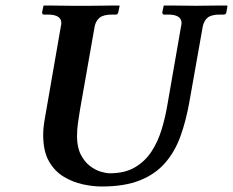

<svg xmlns="http://www.w3.org/2000/svg" viewBox="-20 -666 847 698"><path d="M638 -569Q640 -577 640 -582Q640 -613 591 -613H577Q570 -613 570 -621L575 -645L577 -646Q577 -646 597.5 -646Q618 -646 645 -645.5Q672 -645 691 -645Q709 -645 736 -645.5Q763 -646 784 -646Q805 -646 805 -646L807 -645L803 -621Q801 -613 793 -613H779Q748 -613 734.5 -601.5Q721 -590 717 -569L668 -293Q656 -226 636 -170.5Q616 -115 580.5 -74Q545 -33 489 -10.5Q433 12 350 12Q317 12 280.5 4Q244 -4 211 -24Q178 -44 157.5 -80.5Q137 -117 137 -175Q137 -202 143 -235L201 -569Q203 -577 203 -582Q203 -613 154 -613H140Q133 -613 133 -621L138 -645L140 -646Q140 -646 155.5 -646Q171 -646 193.5 -645.5Q216 -645 238.5 -645Q261 -645 276 -645Q290 -645 312.5 -645Q335 -645 358 -645.5Q381 -646 397 -646Q413 -646 413 -646L415 -645L410 -621Q408 -613 401 -613H387Q356 -613 342 -601.5Q328 -590 324 -569L271 -268Q267 -244 263.5 -219.5Q260 -195 260 -171Q260 -131 273.5 -104.5Q287 -78 306.5 -63Q326 -48 346 -42Q366 -36 379 -36Q434 -36 471 -58Q508 -80 531 -115.5Q554 -151 567 -193.5Q580 -236 587 -276Z"/></svg>

Font: Libertinus Serif Semibold Italic
Style: Regular
Weight: 600
Italic angle: -11.5°
Designer: Philipp H. Poll, Khaled Hosny
Foundry: Caleb Maclennan
Version: Version 7.051;RELEASE